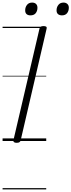

<svg xmlns="http://www.w3.org/2000/svg" viewBox="-20 -1092 553 1487"><path d="M109 14Q95 14 88.5 9Q82 4 84 -6L286 -871Q288 -881 295.5 -885.5Q303 -890 317 -890Q331 -890 337.5 -885.5Q344 -881 341 -870L140 -5Q138 4 131 9Q124 14 109 14ZM216 -973Q197 -973 186 -982.5Q175 -992 175 -1012Q175 -1036 189 -1054Q203 -1072 229 -1072Q248 -1072 259 -1061.5Q270 -1051 270 -1032Q270 -1007 256.5 -990Q243 -973 216 -973ZM460 -973Q441 -973 429.5 -982.5Q418 -992 418 -1012Q418 -1036 432 -1054Q446 -1072 472 -1072Q490 -1072 501.5 -1061.5Q513 -1051 513 -1032Q513 -1007 499.5 -990Q486 -973 460 -973ZM0 365H338V375H0ZM0 -20H338V0H0ZM0 -505H338V-500H0ZM0 -885H338V-875H0Z"/></svg>

Font: Playwrite AT Guides
Style: Italic
Weight: 400
Italic angle: -13.0072°
Designer: Veronika Burian, José Scaglione
Foundry: TypeTogether
Version: Version 1.002